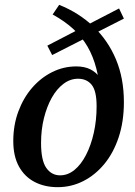

<svg xmlns="http://www.w3.org/2000/svg" viewBox="-20 -761 558 795"><path d="M219 14Q165 14 123.5 -7.5Q82 -29 58.5 -71.5Q35 -114 35 -177Q35 -243 56 -299.5Q77 -356 113 -397.5Q149 -439 196 -462.5Q243 -486 296 -486Q330 -486 354 -474Q378 -462 394 -439.5Q410 -417 420 -386L397 -364Q392 -426 379 -476.5Q366 -527 343 -567Q320 -607 284.5 -640Q249 -673 198 -701L225 -741Q307 -708 367 -651Q427 -594 460 -515.5Q493 -437 493 -338Q493 -258 471.5 -193Q450 -128 412 -82Q374 -36 324.5 -11Q275 14 219 14ZM229 -35Q261 -35 288.5 -57.5Q316 -80 336.5 -120Q357 -160 368.5 -211.5Q380 -263 380 -321Q380 -385 359.5 -410Q339 -435 303 -435Q271 -435 243 -414Q215 -393 194.5 -356.5Q174 -320 162 -272Q150 -224 150 -169Q150 -97 171.5 -66Q193 -35 229 -35ZM196 -533 176 -572 473 -726 493 -684Z"/></svg>

Font: Source Serif 4 18pt SemiBold
Style: Italic
Weight: 600
Italic angle: -12°
Designer: Frank Grießhammer
Foundry: Adobe Systems Incorporated
Version: Version 4.004;hotconv 1.0.116;makeotfexe 2.5.65601